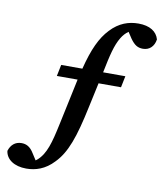

<svg xmlns="http://www.w3.org/2000/svg" viewBox="-98 -722 763 893"><g transform="rotate(10 283.5 -275.5)"><path d="M152 -347H250L222 -215C195 -90 185 -26 156 21C147 35 137 47 123 57L103 26C86 -2 67 -11 45 -11C15 -11 -5 7 -14 36C-9 76 30 102 86 102C130 102 175 88 215 45C266 -7 293 -84 324 -231L349 -347H455L466 -401H361C378 -485 389 -533 412 -571C421 -586 432 -598 445 -607L464 -578C484 -550 500 -541 524 -541C554 -541 576 -561 581 -595C571 -631 538 -653 484 -653C438 -653 393 -638 353 -595C314 -554 287 -496 263 -401H163Z"/></g></svg>

Font: Source Serif Pro Semibold
Style: Italic
Weight: 600
Italic angle: -12°
Designer: Frank Grießhammer
Foundry: Adobe Systems Incorporated
Version: Version 3.001;hotconv 1.0.111;makeotfexe 2.5.65597